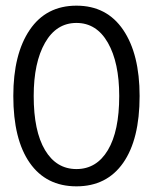

<svg xmlns="http://www.w3.org/2000/svg" viewBox="-20 -647 540 678"><path d="M250 11Q143 11 85 -72Q27 -155 27 -308Q27 -456 85 -541.5Q143 -627 250 -627Q357 -627 415 -541.5Q473 -456 473 -308Q473 -155 415 -72Q357 11 250 11ZM250 -50Q321 -50 361 -117Q401 -184 401 -308Q401 -426 361 -496Q321 -566 250 -566Q179 -566 139 -496Q99 -426 99 -308Q99 -184 139 -117Q179 -50 250 -50Z"/></svg>

Font: Inconsolata Nerd Font Mono
Style: Regular
Weight: 400
Monospace: yes
Designer: Raph Levien, Cyreal, Brenton Simpson
Foundry: Raph Levien, Cyreal, Google
Version: Version 3.000; ttfautohint (v1.8.3);Nerd Fonts 3.0.2